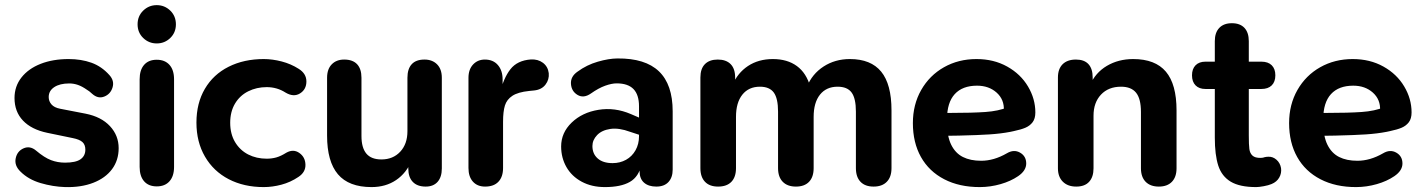

<svg xmlns="http://www.w3.org/2000/svg" viewBox="-20 -736 5681 766"><path d="M61.8 -51.3Q36.7 -75.4 42.6 -104.3Q48.5 -133.1 74.2 -144.3Q99.8 -155.4 123.9 -135.2Q157.3 -107 183.6 -97.1Q209.9 -87.1 239.5 -87.1Q282.2 -87.1 301.3 -100.6Q320.5 -114.1 320.5 -139Q320.5 -158.6 309 -169.1Q297.5 -179.7 270.2 -185.1L168.2 -206.2Q105.4 -219.4 71.6 -255Q37.9 -290.6 37.9 -345Q37.9 -391.6 65.6 -426.9Q93.4 -462.2 142.2 -481.3Q191 -500.4 253.7 -500.4Q303.8 -500.4 344.7 -485.8Q385.6 -471.1 416.6 -436.3Q437.1 -413.6 429 -387.1Q420.9 -360.5 395.9 -350.7Q371 -340.8 347.6 -361.8Q335.8 -373 326.1 -378.4Q307.7 -391.4 290.7 -397.3Q273.7 -403.1 256.5 -403.1Q218.6 -403.1 196.5 -388.4Q174.3 -373.7 174.3 -348.8Q174.3 -332.2 185.3 -319.5Q196.3 -306.7 220.2 -302.1L321.4 -282.5Q384 -270.1 418.7 -232.8Q453.4 -195.5 453.4 -144.9Q453.4 -96.6 427 -61.1Q400.6 -25.6 352.2 -6.8Q303.8 12 240.1 10.4Q190.8 8.8 142 -5.6Q93.2 -20 61.8 -51.3Z M537.1 -70V-419.4Q537.1 -456.9 555 -477.3Q572.8 -497.6 605.3 -497.6Q637.8 -497.6 656.1 -477.3Q674.4 -456.9 674.4 -419.4V-70Q674.4 -33.3 656.2 -12.8Q638.1 7.6 605.4 7.6Q572.7 7.6 554.9 -12.8Q537.1 -33.3 537.1 -70ZM528.9 -639Q528.9 -671.8 551.4 -693.7Q573.9 -715.5 605.3 -715.5Q636.8 -715.5 659.3 -693.7Q681.8 -671.8 681.8 -639Q681.8 -606.2 659.3 -584.4Q636.8 -562.7 605.3 -562.7Q573.9 -562.7 551.4 -584.4Q528.9 -606.2 528.9 -639Z M763.7 -247Q763.7 -324.4 797.4 -381.7Q831 -439 892.1 -469.7Q953.2 -500.4 1032.1 -500.4Q1066.8 -500.4 1103.8 -490.8Q1140.8 -481.1 1171.2 -461.7Q1202.5 -442.5 1202.4 -410.8Q1202.3 -379.2 1176.9 -363.3Q1151.4 -347.4 1119.1 -366.7Q1085.4 -388.4 1043.9 -388.4Q1003.6 -388.4 970.1 -371.6Q936.7 -354.8 917.5 -322.6Q898.4 -290.3 898.4 -246.2Q898.4 -201.9 917.7 -169.3Q937.1 -136.8 970 -119.8Q1003 -102.9 1043.9 -102.9Q1064.4 -102.9 1082.6 -108Q1100.8 -113.2 1122.7 -127Q1150.7 -142.4 1174.2 -125.8Q1197.8 -109.3 1198.6 -79.2Q1199.5 -49.1 1170.6 -30.1Q1138.8 -8.7 1102.8 0.8Q1066.8 10.4 1032.1 10.4Q953.2 10.4 892.5 -21.1Q831.8 -52.6 797.8 -111.1Q763.7 -169.6 763.7 -247Z M1284.9 -195.1V-425.8Q1284.9 -460.3 1303.6 -479.4Q1322.2 -498.4 1353.1 -498.4Q1387.2 -498.4 1404.7 -479.8Q1422.1 -461.1 1422.1 -425.8V-193.5Q1422.1 -146.4 1441.7 -123.1Q1461.2 -99.9 1501.7 -99.9Q1548 -99.9 1576.8 -130.8Q1605.5 -161.7 1605.5 -212.6V-425.8Q1605.5 -461.1 1622.6 -479.8Q1639.6 -498.4 1673.7 -498.4Q1704.6 -498.4 1723.7 -479.4Q1742.7 -460.3 1742.7 -425.8V-64Q1742.7 -29.7 1725.9 -10.6Q1709 8.4 1678.3 8.4Q1645 8.4 1627 -10.2Q1608.9 -28.9 1608.9 -64V-134.3L1623.5 -98.1Q1601.9 -45.7 1560.4 -17.7Q1519 10.4 1462.2 10.4Q1371.6 10.4 1328.2 -40.7Q1284.9 -91.8 1284.9 -195.1Z M1849 -65.8V-425.4Q1849 -459.1 1867.5 -478.8Q1886 -498.4 1914.4 -498.4Q1947.5 -498.4 1966.3 -476.6Q1985.2 -454.8 1985.2 -418.9V-363H1974.4Q1988.5 -424 2016.1 -459.5Q2043.6 -494.9 2097.8 -498.8Q2126.3 -500.4 2146.2 -485.4Q2166.1 -470.3 2169.3 -444.1Q2171.7 -418.6 2156.3 -398.5Q2141 -378.3 2111.1 -375.1L2091.1 -373.1Q2046.4 -368.5 2024.1 -353.7Q2001.8 -339 1994.4 -315Q1987 -291 1987 -250.1V-65.8Q1987 -30.5 1968.6 -11.1Q1950.3 8.4 1915.4 8.4Q1884.3 8.4 1866.6 -11.5Q1849 -31.3 1849 -65.8Z M2218.7 -151.6Q2218.7 -206.4 2260.7 -246.9Q2302.7 -287.4 2367.8 -297.9Q2432.9 -308.4 2496.7 -281L2545.2 -260.1V-193.3L2494.2 -210Q2449.1 -226.7 2414.9 -221.6Q2380.7 -216.5 2362.1 -196.9Q2343.5 -177.4 2343.5 -153.3Q2343.5 -122.3 2364.6 -103.8Q2385.7 -85.2 2424 -85.2Q2453.5 -85.2 2477.6 -98.5Q2501.6 -111.8 2515.5 -136.5Q2529.4 -161.3 2529.4 -192.4V-312Q2529.4 -357.9 2507.3 -380.7Q2485.3 -403.4 2440.1 -403.4Q2420.7 -403.4 2394.3 -394Q2367.9 -384.5 2337.3 -362.9Q2308.5 -342.9 2284.3 -357.2Q2260 -371.6 2257.9 -401.1Q2255.8 -430.7 2284.3 -450.3Q2321.1 -477.3 2365 -489.9Q2408.9 -502.6 2443.3 -502.8Q2554.2 -503.8 2609 -451.3Q2663.7 -398.8 2663.7 -291.9V-59.4Q2663.7 -28.1 2646.9 -9.9Q2630.1 8.4 2598.4 8.4Q2567.3 8.4 2549.4 -7.3Q2531.6 -23 2531.6 -53.3V-84.6L2539 -80.3Q2529 -31 2492.9 -10.3Q2456.8 10.4 2393.3 10.4Q2340.6 10.4 2300.7 -11.1Q2260.8 -32.6 2239.7 -69.7Q2218.7 -106.8 2218.7 -151.6Z M2774.3 -65.2V-426.8Q2774.3 -461.9 2792.4 -480.2Q2810.4 -498.4 2843.7 -498.4Q2876.8 -498.4 2894.9 -480.2Q2912.9 -461.9 2912.9 -426.8V-359.8L2901.9 -395.9Q2922.3 -444.9 2964.2 -472.7Q3006.1 -500.4 3063.5 -500.4Q3121.1 -500.4 3159.2 -472.5Q3197.3 -444.7 3212.9 -389.1H3198.9Q3219.9 -440.9 3265.8 -470.7Q3311.7 -500.4 3370.7 -500.4Q3454.5 -500.4 3495.6 -450.1Q3536.7 -399.8 3536.7 -295.7V-65.2Q3536.7 -29.9 3518 -10.8Q3499.4 8.4 3465.3 8.4Q3431.2 8.4 3413 -10.8Q3394.7 -29.9 3394.7 -65.2V-290.7Q3394.7 -343.4 3377.6 -366.8Q3360.6 -390.1 3321.7 -390.1Q3276.8 -390.1 3251.4 -358.4Q3226.1 -326.7 3226.1 -269.6V-65.2Q3226.1 -29.9 3207.9 -10.8Q3189.6 8.4 3155.5 8.4Q3121.4 8.4 3102.8 -10.8Q3084.1 -29.9 3084.1 -65.2V-290.7Q3084.1 -343.4 3067.1 -366.8Q3050 -390.1 3011.9 -390.1Q2967 -390.1 2941.7 -358.4Q2916.3 -326.7 2916.3 -269.6V-65.2Q2916.3 -29.9 2898.1 -10.8Q2879.8 8.4 2844.9 8.4Q2810.8 8.4 2792.6 -10.8Q2774.3 -29.9 2774.3 -65.2Z M3622 -244.8Q3622 -318.8 3655.2 -377Q3688.4 -435.2 3746.1 -467.8Q3803.9 -500.4 3875.9 -500.4Q3944.7 -500.4 3998.4 -470.4Q4052 -440.4 4081.3 -391Q4110.6 -341.7 4110.6 -287.5Q4110.6 -262.8 4099.7 -248.4Q4088.7 -234 4071.1 -226.5Q4053.5 -219 4024.8 -213L4010.8 -210Q3973.4 -202.8 3928.2 -199.8Q3883 -196.8 3805.8 -195Q3773.5 -194.8 3737.7 -194L3741.2 -285.5H3771.9Q3858.9 -285.5 3911.3 -289.2Q3963.7 -292.8 4001.5 -308.4L3984.9 -295.2Q3987.1 -338.7 3956.2 -366.5Q3925.2 -394.2 3877.9 -394.2Q3819.9 -394.2 3789 -360.5Q3758.2 -326.8 3758.2 -260.6V-247.3Q3758.2 -192.4 3774.9 -158.5Q3791.7 -124.6 3821.7 -109.6Q3851.6 -94.6 3894.2 -94.6Q3919.6 -94.6 3945.3 -102Q3970.9 -109.4 3996.9 -124.4Q4024.9 -141.1 4049.5 -127.1Q4074 -113.1 4074.2 -84.2Q4074.4 -55.3 4041.9 -33.2Q4012.3 -13 3971.9 -1.4Q3931.4 10.2 3889.7 10.4Q3807.9 10.6 3747.2 -20.8Q3686.5 -52.2 3654.2 -109.7Q3622 -167.2 3622 -244.8Z M4200.7 -64.6V-426.8Q4200.7 -461.1 4219.5 -479.8Q4238.4 -498.4 4272.5 -498.4Q4305.6 -498.4 4322.4 -480.2Q4339.3 -461.9 4339.3 -426.8V-365.8L4328.3 -395.9Q4350.1 -446.1 4396.1 -473.3Q4442.1 -500.4 4500.9 -500.4Q4588.9 -500.4 4631.4 -450.1Q4673.9 -399.8 4673.9 -295.7V-64.6Q4673.9 -29.9 4655.5 -10.8Q4637.1 8.4 4603.3 8.4Q4569.4 8.4 4550.6 -10.8Q4531.9 -29.9 4531.9 -64.6V-289.3Q4531.9 -342.2 4512.4 -366.2Q4493 -390.1 4452.5 -390.1Q4402.2 -390.1 4372.4 -358.4Q4342.7 -326.7 4342.7 -274.4V-64.6Q4342.7 -29.9 4325.2 -10.8Q4307.8 8.4 4273.7 8.4Q4239.8 8.4 4220.2 -11.2Q4200.7 -30.7 4200.7 -64.6Z M4826.6 -187.1V-381H4789.3Q4764 -381 4749.8 -395.4Q4735.6 -409.8 4735.6 -435.5Q4735.6 -461.2 4749.8 -475.6Q4764 -490 4789.3 -490H4826.6V-571.8Q4826.6 -606.1 4844.5 -624.8Q4862.3 -643.4 4894.8 -643.4Q4927.3 -643.4 4944.8 -624.8Q4962.2 -606.1 4962.2 -571.8V-490H5012.3Q5039.2 -490 5053.6 -475.7Q5068.1 -461.4 5068.1 -435.5Q5068.1 -409.6 5053.6 -395.3Q5039.2 -381 5012.3 -381H4962.2V-195.6Q4962.2 -158.4 4964.4 -141.6Q4966.6 -124.7 4976.9 -115.2Q4987.2 -105.7 5009.5 -106.1Q5019.5 -106.3 5025.3 -108.9Q5032.9 -110.7 5040.3 -110.7Q5058.1 -111.5 5072.6 -98.8Q5087.2 -86 5090.8 -65.4Q5093.6 -45.1 5083.7 -27.8Q5073.9 -10.4 5053.1 -1.8Q5040.9 3.4 5021.7 6.9Q5002.6 10.4 4991.6 10.4Q4926.1 10.4 4890.2 -11.1Q4854.3 -32.6 4840.4 -75.2Q4826.6 -117.9 4826.6 -187.1Z M5123 -244.8Q5123 -318.8 5156.2 -377Q5189.4 -435.2 5247.1 -467.8Q5304.9 -500.4 5376.9 -500.4Q5445.7 -500.4 5499.4 -470.4Q5553 -440.4 5582.3 -391Q5611.6 -341.7 5611.6 -287.5Q5611.6 -262.8 5600.7 -248.4Q5589.7 -234 5572.1 -226.5Q5554.5 -219 5525.8 -213L5511.8 -210Q5474.4 -202.8 5429.2 -199.8Q5384 -196.8 5306.8 -195Q5274.5 -194.8 5238.7 -194L5242.2 -285.5H5272.9Q5359.9 -285.5 5412.3 -289.2Q5464.7 -292.8 5502.5 -308.4L5485.9 -295.2Q5488.1 -338.7 5457.2 -366.5Q5426.2 -394.2 5378.9 -394.2Q5320.9 -394.2 5290 -360.5Q5259.2 -326.8 5259.2 -260.6V-247.3Q5259.2 -192.4 5275.9 -158.5Q5292.7 -124.6 5322.7 -109.6Q5352.6 -94.6 5395.2 -94.6Q5420.6 -94.6 5446.3 -102Q5471.9 -109.4 5497.9 -124.4Q5525.9 -141.1 5550.5 -127.1Q5575 -113.1 5575.2 -84.2Q5575.4 -55.3 5542.9 -33.2Q5513.3 -13 5472.9 -1.4Q5432.4 10.2 5390.7 10.4Q5308.9 10.6 5248.2 -20.8Q5187.5 -52.2 5155.2 -109.7Q5123 -167.2 5123 -244.8Z"/></svg>

Font: SN Pro Thin
Style: Regular
Weight: 200
Designer: Tobias Whetton
Foundry: Supernotes
Version: Version 1.003;Glyphs 3.3 (3324)